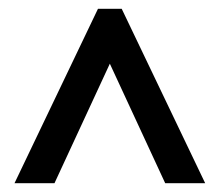

<svg xmlns="http://www.w3.org/2000/svg" viewBox="-20 -733 500 437"><path d="M13 -316 203 -713H257L447 -316H356L230 -588L104 -316Z"/></svg>

Font: Noto Sans Thai Looped ExtraCondensed Medium
Style: Regular
Weight: 500
Width: 2
Designer: Sasikarn Vongin, Ben Mitchell
Foundry: The Fontpad Ltd
Version: Version 1.001; ttfautohint (v1.8.4.7-5d5b)